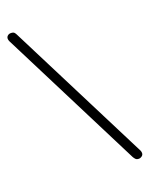

<svg xmlns="http://www.w3.org/2000/svg" viewBox="-170 -890 863 1110"><g transform="rotate(-20 261.5 -335.0)"><path d="M487 133Q474 133 467.5 126.5Q461 120 456 111L15 -762Q13 -767 12 -770.5Q11 -774 11 -778Q11 -789 19 -796Q27 -803 38 -803Q54 -803 60 -796.5Q66 -790 70 -781L512 93Q515 100 515 108Q515 119 506 126Q497 133 487 133Z"/></g></svg>

Font: Quicksand Light
Style: Regular
Weight: 400
Version: Version 3.004